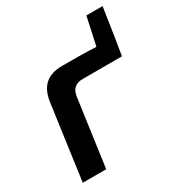

<svg xmlns="http://www.w3.org/2000/svg" viewBox="-153 -743 800 852"><g transform="rotate(-30 247.0 -317.5)"><path d="M411 -635 380 -492C322 -495 261 -495 206 -495C131 -495 90 -459 79 -383L26 0H146L194 -345C199 -381 220 -399 256 -399H457L471 -484L494 -635Z"/></g></svg>

Font: Exo 2 Semi Bold
Style: Italic
Weight: 600
Italic angle: -8°
Designer: Natanael Gama
Version: Version 1.001;PS 001.001;hotconv 1.0.88;makeotf.lib2.5.64775